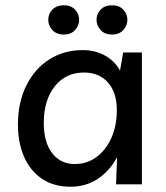

<svg xmlns="http://www.w3.org/2000/svg" viewBox="-20 -699 628 728"><path d="M518 -500V0H420L424 -103Q396 -51 351 -21Q306 9 248 9Q183 9 138.5 -21.5Q94 -52 71 -105Q48 -158 48 -227Q48 -310 79.5 -374Q111 -438 166.5 -473.5Q222 -509 294 -509Q342 -509 379.5 -487.5Q417 -466 435 -431L447 -500ZM298 -424Q229 -424 187.5 -371.5Q146 -319 146 -233Q146 -159 178 -118Q210 -77 264 -77Q309 -77 345 -103Q381 -129 402 -175.5Q423 -222 423 -282Q423 -348 389.5 -386Q356 -424 298 -424ZM223 -568Q194 -568 178.5 -585Q163 -602 163 -624Q163 -646 178.5 -662.5Q194 -679 223 -679Q249 -679 264.5 -662.5Q280 -646 280 -624Q280 -602 264.5 -585Q249 -568 223 -568ZM405 -568Q377 -568 361.5 -585Q346 -602 346 -624Q346 -646 361.5 -662.5Q377 -679 405 -679Q432 -679 447.5 -662.5Q463 -646 463 -624Q463 -602 447.5 -585Q432 -568 405 -568Z"/></svg>

Font: Livvic Medium
Style: Regular
Weight: 500
Designer: Jacques Le Bailly, Baron von Fonthausen
Version: Version 1.001; ttfautohint (v1.8.2)